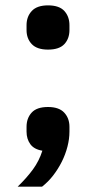

<svg xmlns="http://www.w3.org/2000/svg" viewBox="-20 -553 359 716"><path d="M159 -154Q200 -154 219.5 -133Q239 -112 239 -80V-62Q239 -35 231.5 -6Q224 23 210.5 50Q197 77 178.5 101Q160 125 137 143H46Q80 110 103 78.5Q126 47 138 9Q107 4 93 -15.5Q79 -35 79 -62V-80Q79 -112 98 -133Q117 -154 159 -154ZM159 -368Q118 -368 98.5 -388.5Q79 -409 79 -441V-459Q79 -491 98.5 -512Q118 -533 159 -533Q201 -533 220 -512Q239 -491 239 -459V-441Q239 -409 220 -388.5Q201 -368 159 -368Z"/></svg>

Font: IBM Plex Sans KR SemiBold
Style: Regular
Weight: 600
Designer: Mike Abbink; Paul van der Laan; Pieter van Rosmalen; Wujin Sim; Chorong Kim; Dohee Lee;
Foundry: Sandoll Inc.
Version: Version 1.000